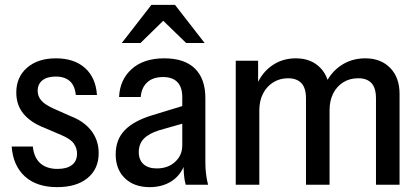

<svg xmlns="http://www.w3.org/2000/svg" viewBox="-20 -760 1724 790"><path d="M215 10Q131 10 82.5 -34Q34 -78 28 -157H115Q120 -111 146 -88Q172 -65 217 -65Q255 -65 276 -81Q297 -97 297 -128Q297 -150 284 -169Q271 -188 233 -204L163 -234Q106 -256 76.5 -292Q47 -328 47 -379Q47 -443 91.5 -481.5Q136 -520 210 -520Q285 -520 329.5 -480.5Q374 -441 379 -369H292Q288 -408 267 -426.5Q246 -445 209 -445Q174 -445 154.5 -429.5Q135 -414 135 -386Q135 -364 150 -346.5Q165 -329 201 -313L273 -281Q327 -260 356.5 -221Q386 -182 386 -130Q386 -65 340.5 -27.5Q295 10 215 10Z M744 0Q739 -18 737 -40.5Q735 -63 735 -91H730V-360Q730 -401 710 -422Q690 -443 651 -443Q609 -443 585.5 -421Q562 -399 559 -361H470Q473 -432 522 -476Q571 -520 656 -520Q739 -520 782 -478Q825 -436 825 -356V-91Q825 -69 827.5 -46.5Q830 -24 836 0ZM596 10Q532 10 494 -26.5Q456 -63 456 -125Q456 -186 493.5 -224.5Q531 -263 607 -286L751 -330V-257L635 -224Q593 -211 572 -189.5Q551 -168 551 -134Q551 -102 570.5 -84.5Q590 -67 625 -67Q671 -67 700.5 -94Q730 -121 730 -162L742 -90Q726 -41 687.5 -15.5Q649 10 596 10ZM481 -583 603 -740H700L822 -583H746L610 -715H693L558 -583Z M950 0V-510H1042V-402H1047V0ZM1239 0V-355Q1239 -398 1220 -418Q1201 -438 1165 -438Q1131 -438 1104 -421Q1077 -404 1062 -374.5Q1047 -345 1047 -306L1035 -408Q1057 -461 1099.5 -490.5Q1142 -520 1197 -520Q1260 -520 1298 -481Q1336 -442 1336 -375V0ZM1527 0V-355Q1527 -398 1508.5 -418Q1490 -438 1454 -438Q1419 -438 1392.5 -421.5Q1366 -405 1351 -375.5Q1336 -346 1336 -306L1316 -409Q1340 -462 1383.5 -491Q1427 -520 1483 -520Q1547 -520 1585.5 -480.5Q1624 -441 1624 -374V0Z"/></svg>

Font: Instrument Sans SemiCondensed Medium
Style: Regular
Weight: 500
Width: 4
Designer: Rodrigo Fuenzalida
Foundry: fragTYPE
Version: Version 1.000;gftools[0.9.28]